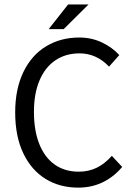

<svg xmlns="http://www.w3.org/2000/svg" viewBox="-20 -838 605 870"><path d="M520.5 -588.4 474.1 -536.1Q417 -596.2 340.3 -596.2Q277.8 -596.2 231.2 -564.9Q184.6 -533.7 159.2 -473.9Q133.8 -414.1 133.8 -331.1Q133.8 -246.1 158.2 -185.1Q182.6 -124 228.3 -92Q273.9 -60.1 336.4 -60.1Q381.8 -60.1 418.2 -77.9Q454.6 -95.7 486.8 -131.8L533.7 -81.5Q453.6 12.2 334.5 12.2Q251 12.2 186.5 -27.3Q122.1 -66.9 85.4 -143.8Q48.8 -220.7 48.8 -328.1Q48.8 -434.6 85.9 -511.5Q123 -588.4 189 -628.2Q254.9 -668 339.4 -668Q394.5 -668 441.7 -645.8Q488.8 -623.5 520.5 -588.4ZM200.7 -706.1 288.6 -817.9H381.3L268.6 -706.1Z"/></svg>

Font: Varta
Style: Regular
Weight: 400
Designer: Joana Correia, Viktoriya Grabowska, Eben Sorkin
Foundry: Sorkin Type
Version: Version 1.002; ttfautohint (v1.3) -l 8 -r 24 -G 200 -x 12 -H